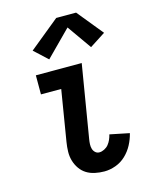

<svg xmlns="http://www.w3.org/2000/svg" viewBox="-117 -850 734 934"><g transform="rotate(-15 250.0 -383.0)"><path d="M292 8Q268 8 244.5 3Q221 -2 202.5 -13.5Q184 -25 171 -43.5Q158 -62 151.5 -84Q145 -106 145.5 -130Q146 -154 150 -178L192 -434H90V-530H321L260 -162Q258 -150 257.5 -138Q257 -126 260 -115Q263 -104 271.5 -96Q280 -88 292 -88Q304 -88 317 -94.5Q330 -101 338.5 -111.5Q347 -122 352.5 -134.5Q358 -147 361 -160L459 -140Q452 -111 437.5 -83.5Q423 -56 400.5 -34.5Q378 -13 349 -2.5Q320 8 292 8ZM173 -588 106 -650 258 -774H358L464 -644L385 -593L299 -715Z"/></g></svg>

Font: Iosevka Slab
Style: Bold Italic
Weight: 700
Italic angle: -9°
Monospace: yes
Designer: Belleve Invis
Foundry: Belleve Invis
Version: Version 11.1.0; ttfautohint (v1.8.3)